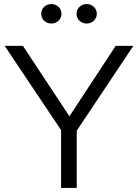

<svg xmlns="http://www.w3.org/2000/svg" viewBox="-20 -926 679 946"><path d="M233 -810C261 -810 283 -831 283 -858C283 -885 261 -906 233 -906C205 -906 183 -885 183 -858C183 -831 205 -810 233 -810ZM407 -810C435 -810 457 -831 457 -858C457 -885 435 -906 407 -906C379 -906 357 -885 357 -858C357 -831 379 -810 407 -810ZM281 0H358V-282L637 -700H550L322 -353L93 -700H3L281 -285Z"/></svg>

Font: Red Hat Display
Style: Regular
Weight: 400
Designer: Pentagram, MCKL
Foundry: Pentagram, MCKL
Version: Version 1.023